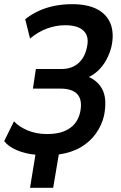

<svg xmlns="http://www.w3.org/2000/svg" viewBox="-22 -735 580 921"><path d="M122 166 148 7Q100 3 59 -14.5Q18 -32 -2 -58L45 -153Q69 -127 110.5 -109.5Q152 -92 204 -92Q252 -92 284.5 -105Q317 -118 336.5 -141.5Q356 -165 363 -199Q374 -254 350 -282Q326 -310 267 -310H136L150 -404H273Q322 -404 353.5 -431.5Q385 -459 395 -508Q403 -543 393.5 -566Q384 -589 358.5 -601.5Q333 -614 291 -614Q246 -614 203 -598Q160 -582 122 -550L99 -643Q127 -665 161.5 -681.5Q196 -698 237.5 -706.5Q279 -715 324 -715Q398 -715 444.5 -690.5Q491 -666 508.5 -620.5Q526 -575 513 -513Q505 -479 487.5 -447Q470 -415 444 -392Q418 -369 386 -358V-373Q443 -354 468 -308Q493 -262 477 -180Q466 -134 438 -94.5Q410 -55 366 -29Q322 -3 260 6L233 166Z"/></svg>

Font: Nunito Sans 10pt Condensed
Style: Bold Italic
Weight: 700
Width: 3
Italic angle: -9°
Designer: Vernon Adams
Foundry: Vernon Adams
Version: Version 3.101;gftools[0.9.27]